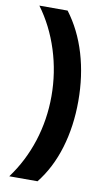

<svg xmlns="http://www.w3.org/2000/svg" viewBox="-92 -719 500 914"><g transform="rotate(10 157.5 -262.5)"><path d="M21.7 150Q85.8 63.3 119.6 -41.7Q153.3 -146.7 153.3 -260Q153.3 -374.2 119.2 -481.7Q85 -589.2 21.7 -675H158.3Q220 -593.3 251.7 -487.1Q283.3 -380.8 283.3 -259.2Q283.3 -137.5 251.7 -32.5Q220 72.5 158.3 150Z"/></g></svg>

Font: Funnel Display
Style: Bold
Weight: 700
Designer: NORD ID, Kristian Moeller
Foundry: Dicotype
Version: Version 1.000